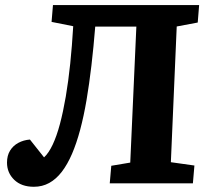

<svg xmlns="http://www.w3.org/2000/svg" viewBox="-20 -720 811 754"><path d="M515.5 -615.5H354Q347.5 -535 339 -462.5Q330.5 -390 319.8 -326.8Q309 -263.5 294.8 -210.3Q280.5 -157 262.8 -115.8Q245 -74.5 222.8 -45.5Q200.5 -16.5 173.3 -1.5Q146 13.5 113 13.5Q64 13.5 35.7 -14Q7.5 -41.5 7.5 -81.5Q7.5 -109 19.5 -128.5Q31.5 -148 52 -159Q72.5 -170 97.5 -172L153 -102Q171 -118.5 186.8 -151.8Q202.5 -185 215.3 -232.8Q228 -280.5 238.3 -340.5Q248.5 -400.5 255.8 -470.2Q263 -540 267.5 -617L182.5 -634L188 -700H762L756.5 -631.5L674 -616L651 -83L743.5 -70L737.5 0H411L417 -69L491.5 -81.5Z"/></svg>

Font: Literata
Style: Italic
Weight: 400
Italic angle: -2°
Designer: Latin by Veronika Burian and Jose Scaglione. Greek by Irene Vlachou. Cyrillic by Vera Evstafieva
Foundry: TypeTogether
Version: Version 3.103;gftools[0.9.29]